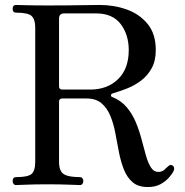

<svg xmlns="http://www.w3.org/2000/svg" viewBox="-20 -746 744 774"><path d="M576 8Q537 8 514.5 -11.5Q492 -31 479.5 -62.5Q467 -94 459.5 -132.5Q452 -171 445 -209Q438 -247 425 -278.5Q412 -310 389.5 -329.5Q367 -349 328 -349H231Q218 -349 218 -336V-94Q218 -57 236.5 -44.5Q255 -32 302 -32Q309 -32 312.5 -27Q316 -22 316 -16Q316 -10 312.5 -5Q309 0 302 0Q292 0 259 -1.5Q226 -3 170 -3Q118 -3 86.5 -1.5Q55 0 45 0Q38 0 34.5 -5Q31 -10 31 -16Q31 -32 45 -32Q92 -32 107 -44.5Q122 -57 122 -94V-635Q122 -667 108 -681Q94 -695 45 -695Q31 -695 31 -710Q31 -726 45 -726Q53 -726 85.5 -725Q118 -724 170 -724Q253 -724 299.5 -725Q346 -726 382 -726Q440 -726 491.5 -707.5Q543 -689 575.5 -649Q608 -609 608 -544Q608 -501 591.5 -471Q575 -441 548.5 -421Q522 -401 492.5 -389.5Q463 -378 436 -370Q428 -368 427.5 -362.5Q427 -357 432 -355Q468 -341 491 -313.5Q514 -286 528 -252Q542 -218 551 -183Q560 -148 568.5 -118.5Q577 -89 588.5 -71Q600 -53 618 -53Q632 -53 641 -60.5Q650 -68 657 -75Q668 -86 678 -77Q685 -70 680 -57Q675 -46 661.5 -30.5Q648 -15 627 -3.5Q606 8 576 8ZM231 -385H344Q413 -385 456 -427Q499 -469 499 -544Q499 -606 466.5 -649Q434 -692 367 -692H239Q218 -692 218 -671V-398Q218 -385 231 -385Z"/></svg>

Font: Zen Old Mincho Medium
Style: Regular
Weight: 500
Designer: Yoshimichi Ohira
Foundry: Positype
Version: Version 1.500